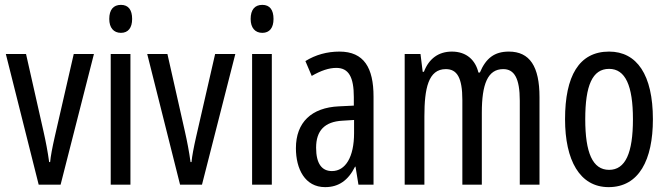

<svg xmlns="http://www.w3.org/2000/svg" viewBox="-20 -759 2745 789"><path d="M139 0H229L366 -537H283L205 -197C195 -153 188 -116 186 -93H182C176 -137 168 -178 159 -218L87 -537H4Z M477 -739C446 -739 429 -719 429 -681C429 -645 447 -624 477 -624C507 -624 523 -645 523 -681C523 -718 508 -739 477 -739ZM516 -537H435V0H516Z M720 0H810L947 -537H864L786 -197C776 -153 769 -116 767 -93H763C757 -137 749 -178 740 -218L668 -537H585Z M1058 -739C1027 -739 1010 -719 1010 -681C1010 -645 1028 -624 1058 -624C1088 -624 1104 -645 1104 -681C1104 -718 1089 -739 1058 -739ZM1097 -537H1016V0H1097Z M1375 -547C1324 -547 1277 -534 1235 -508L1261 -447C1299 -469 1332 -480 1362 -480C1413 -480 1434 -442 1434 -360V-325L1373 -322C1260 -317 1196 -256 1196 -150C1196 -65 1233 10 1316 10C1372 10 1411 -18 1439 -74H1441L1453 0H1515V-362C1515 -480 1476 -547 1375 -547ZM1387 -263 1435 -266V-212C1435 -114 1400 -56 1344 -56C1303 -56 1279 -86 1279 -152C1279 -222 1314 -259 1387 -263Z M2071 -547C2012 -547 1977 -520 1952 -461H1946C1934 -511 1898 -547 1837 -547C1783 -547 1743 -519 1722 -464H1717L1708 -537H1643V0H1724V-281C1724 -395 1740 -475 1812 -475C1858 -475 1880 -440 1880 -348V0H1960V-296C1960 -413 1984 -475 2048 -475C2093 -475 2116 -438 2116 -345V0H2197V-360C2197 -486 2157 -547 2071 -547Z M2663 -269C2663 -452 2597 -547 2483 -547C2359 -547 2302 -446 2302 -269C2302 -101 2362 10 2481 10C2606 10 2663 -102 2663 -269ZM2385 -269C2385 -407 2414 -476 2483 -476C2550 -476 2581 -407 2581 -269C2581 -130 2550 -61 2483 -61C2415 -61 2385 -132 2385 -269Z"/></svg>

Font: Noto Sans Arabic UI XCn
Style: Regular
Weight: 400
Width: 2
Designer: Monotype Design Team, Nadine Chahine and Nizar Qandah
Foundry: Monotype Imaging Inc.
Version: Version 2.010